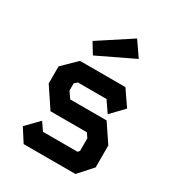

<svg xmlns="http://www.w3.org/2000/svg" viewBox="-193 -947 987 1069"><g transform="rotate(30 300.0 -412.5)"><path d="M161 -558H453L521 -459L443 -378L395 -448H211L193 -432V-386L221 -345H455L533 -229V-88L454 0H121L67 -84L145 -164L180 -113H402L412 -124V-205L393 -233H159L73 -362V-472ZM208 -620 439 -731 374 -825 166 -689Z"/></g></svg>

Font: Kode Mono
Style: Bold
Weight: 700
Monospace: yes
Designer: Isa Ozler
Foundry: Kadena LLC
Version: Version 1.206;gftools[0.9.28]